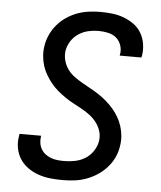

<svg xmlns="http://www.w3.org/2000/svg" viewBox="-53 -789 707 844"><g transform="rotate(5 300.0 -367.5)"><path d="M254 8Q226 8 199 5Q172 2 147.5 -6.5Q123 -15 101.5 -30Q80 -45 66 -66.5Q52 -88 47 -114.5Q42 -141 47 -168Q47 -171 47.5 -173.5Q48 -176 49 -178H144Q144 -177 143.5 -175.5Q143 -174 143 -173Q141 -158 143.5 -143.5Q146 -129 153.5 -117Q161 -105 172 -97Q183 -89 196.5 -84Q210 -79 224.5 -77.5Q239 -76 254 -76Q277 -76 300.5 -80.5Q324 -85 345 -97.5Q366 -110 380.5 -131Q395 -152 399 -175Q403 -198 396.5 -219.5Q390 -241 377 -258Q364 -275 347 -288Q330 -301 311 -311.5Q292 -322 273 -332Q254 -342 236.5 -354Q219 -366 202.5 -380Q186 -394 172.5 -410.5Q159 -427 148 -445.5Q137 -464 130.5 -484.5Q124 -505 122 -528Q120 -551 124 -574Q128 -599 139 -623Q150 -647 167.5 -667.5Q185 -688 207.5 -703Q230 -718 254.5 -727Q279 -736 304.5 -739.5Q330 -743 355 -743Q382 -743 408.5 -740Q435 -737 459 -728Q483 -719 503.5 -704.5Q524 -690 537 -668.5Q550 -647 554.5 -621Q559 -595 555 -568Q554 -566 553.5 -563.5Q553 -561 553 -559H457Q457 -560 457.5 -561.5Q458 -563 458 -564Q462 -585 455 -605Q448 -625 433 -637.5Q418 -650 397 -654.5Q376 -659 355 -659Q333 -659 310.5 -654Q288 -649 268 -636Q248 -623 235 -603Q222 -583 218 -560Q215 -537 221 -515.5Q227 -494 239.5 -477Q252 -460 269.5 -447.5Q287 -435 306 -424Q325 -413 343.5 -403Q362 -393 380 -381Q398 -369 414 -355Q430 -341 444 -325Q458 -309 469 -290Q480 -271 486.5 -250.5Q493 -230 495 -207.5Q497 -185 493 -162Q489 -135 477.5 -111Q466 -87 447.5 -66.5Q429 -46 405.5 -31Q382 -16 356.5 -7Q331 2 305 5Q279 8 254 8Z"/></g></svg>

Font: Iosevka Curly Medium Extended
Style: Italic
Weight: 500
Width: 7
Italic angle: -9°
Monospace: yes
Designer: Belleve Invis
Foundry: Belleve Invis
Version: Version 11.1.0; ttfautohint (v1.8.3)